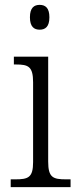

<svg xmlns="http://www.w3.org/2000/svg" viewBox="-20 -769 320 789"><path d="M143 -647C166 -647 183 -659 183 -698C183 -737 166 -749 143 -749C120 -749 103 -737 103 -698C103 -659 120 -647 143 -647ZM24 0H270V-32H252C198 -32 178 -39 178 -105V-536H37V-504H46C96 -504 116 -496 116 -431V-103C116 -39 96 -32 42 -32H24Z"/></svg>

Font: Noto Serif Khmer SemiCondensed Light
Style: Regular
Weight: 300
Width: 4
Designer: Danh Hong and the Monotype Design Team
Foundry: Monotype Imaging Inc.
Version: Version 2.004